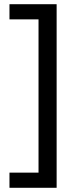

<svg xmlns="http://www.w3.org/2000/svg" viewBox="-20 -734 369 912"><path d="M25 86H163V-642H25V-714H249V158H25Z"/></svg>

Font: Noto Sans Tifinagh
Style: Regular
Weight: 400
Designer: JamraPatel
Foundry: JamraPatel LLC
Version: Version 2.004; ttfautohint (v1.8.4.7-5d5b)